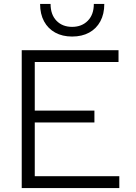

<svg xmlns="http://www.w3.org/2000/svg" viewBox="-20 -952 690 972"><path d="M90 0V-698H580V-638H156V-392H458V-332H156V-60H584V0ZM345 -767Q296 -767 259.5 -787Q223 -807 203 -844Q183 -881 183 -932H236Q236 -878 266 -847Q296 -816 345 -816Q394 -816 424.5 -847Q455 -878 455 -932H508Q508 -881 488 -844Q468 -807 431.5 -787Q395 -767 345 -767Z"/></svg>

Font: Azeret Mono Thin ExtraLight
Style: Regular
Weight: 250
Version: Version 1.002